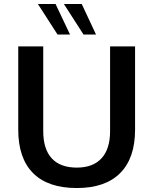

<svg xmlns="http://www.w3.org/2000/svg" viewBox="-20 -939 773 968"><path d="M72 -285V-705H198V-278Q198 -187 241 -140.5Q284 -94 367 -94Q449 -94 492 -141Q535 -188 535 -278V-705H661V-285Q661 -142 586 -66.5Q511 9 367 9Q222 9 147 -66Q72 -141 72 -285ZM270 -765 171 -919H260L333 -765ZM401 -765 302 -919H392L464 -765Z"/></svg>

Font: wassup Sans
Style: Bold
Weight: 700
Version: Version 2.001